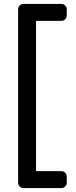

<svg xmlns="http://www.w3.org/2000/svg" viewBox="-20 -796 385 975"><path d="M72 132V-749Q72 -760 80 -768Q88 -776 99 -776H292Q303 -776 311 -768Q319 -760 319 -749V-717Q319 -706 311 -698Q303 -690 292 -690H163V73H292Q303 73 311 81Q319 89 319 100V132Q319 143 311 151Q303 159 292 159H99Q88 159 80 151Q72 143 72 132Z"/></svg>

Font: Hezaedrus
Style: Regular
Weight: 400
Designer: Hubert & Fischer
Foundry: Hubert & Fischer
Version: Version 1.10;September 3, 2019;FontCreator 11.5.0.2425 64-bi